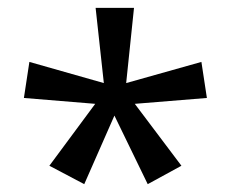

<svg xmlns="http://www.w3.org/2000/svg" viewBox="-20 -780 591 490"><path d="M322 -760 302 -568 494 -622 508 -530 324 -515 443 -357 357 -310 272 -485 195 -310 106 -357 223 -515 41 -530 55 -622 245 -568 224 -760Z"/></svg>

Font: Noto Sans Soyombo
Style: Regular
Weight: 400
Designer: Monotype Design Team
Foundry: Monotype Imaging Inc.
Version: Version 2.001; ttfautohint (v1.8.4.7-5d5b)